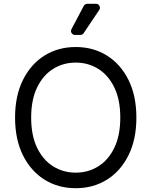

<svg xmlns="http://www.w3.org/2000/svg" viewBox="-20 -986 801 1016"><path d="M59.7 -363.6Q59.7 -478.7 101.2 -562.5Q142.8 -646.3 215.2 -691.8Q287.6 -737.2 380.7 -737.2Q473.7 -737.2 546.2 -691.8Q618.6 -646.3 660.2 -562.5Q701.7 -478.7 701.7 -363.6Q701.7 -248.6 660.2 -164.8Q618.6 -81 546.2 -35.5Q473.7 9.9 380.7 9.9Q287.6 9.9 215.2 -35.5Q142.8 -81 101.2 -164.8Q59.7 -248.6 59.7 -363.6ZM616.5 -363.6Q616.5 -458.1 585 -523.1Q553.6 -588.1 500.2 -621.4Q446.7 -654.8 380.7 -654.8Q314.6 -654.8 261.2 -621.4Q207.7 -588.1 176.3 -523.1Q144.9 -458.1 144.9 -363.6Q144.9 -269.2 176.3 -204.2Q207.7 -139.2 261.2 -105.8Q314.6 -72.4 380.7 -72.4Q446.7 -72.4 500.2 -105.8Q553.6 -139.2 585 -204.2Q616.5 -269.2 616.5 -363.6ZM355.8 -822.1Q355.8 -813.6 361.9 -807.4Q367.9 -801.1 376.8 -801.1H405.2Q410.5 -801.1 415.1 -803.6Q419.7 -806.1 422.6 -810.4L505.3 -933.6Q508.9 -938.6 508.9 -945Q508.9 -953.5 503 -959.7Q497.2 -965.9 488.3 -965.9H441.8Q436.1 -965.9 431.1 -962.9Q426.1 -959.9 423.3 -954.9L358.3 -831.7Q355.8 -827.1 355.8 -822.1Z"/></svg>

Font: DeltaSans
Style: Regular
Weight: 400
Designer: Rasmus Andersson
Foundry: rsms
Version: Version 3.012